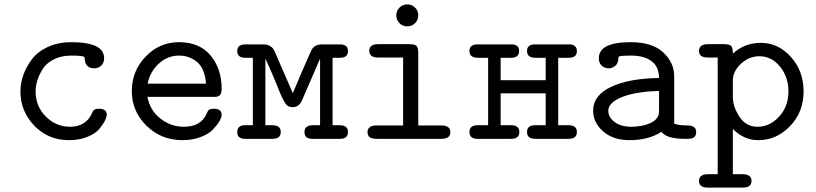

<svg xmlns="http://www.w3.org/2000/svg" viewBox="-20 -632 3715 874"><path d="M73 -216Q73 -252 85.5 -288.5Q98 -325 124 -360.5Q150 -396 197 -418Q244 -440 305 -440Q454 -440 454 -367Q454 -346 441 -333.5Q428 -321 409 -321Q366 -321 365 -370Q365 -379 305 -379Q258 -379 223.5 -361Q189 -343 172.5 -315Q156 -287 149 -262.5Q142 -238 142 -216Q142 -148 188.5 -101.5Q235 -55 299 -55Q370 -55 398 -115Q403 -129 410 -133Q417 -137 431 -137Q466 -137 466 -109Q466 -100 458 -83.5Q450 -67 432.5 -45.5Q415 -24 378 -9Q341 6 293 6Q200 6 136.5 -59.5Q73 -125 73 -216Z M795 -440Q888 -440 938.5 -379.5Q989 -319 989 -228Q989 -215 986 -207Q983 -199 976.5 -195.5Q970 -192 964.5 -191.5Q959 -191 949 -191H651Q663 -129 710.5 -92Q758 -55 817 -55Q895 -55 921 -115Q926 -129 933 -133Q940 -137 954 -137Q989 -137 989 -109Q989 -98 979 -80.5Q969 -63 949.5 -42.5Q930 -22 893 -8Q856 6 810 6Q714 6 647 -59.5Q580 -125 580 -217Q580 -309 643 -374.5Q706 -440 795 -440ZM652 -251H918Q912 -321 877 -350Q842 -379 795 -379Q743 -379 703 -342.5Q663 -306 652 -251Z M1060 -30Q1060 -62 1095 -62H1131V-369H1096Q1060 -369 1060 -400Q1060 -430 1097 -430H1178Q1196 -430 1207.5 -423.5Q1219 -417 1223.5 -410Q1228 -403 1234 -389L1313 -208Q1317 -219 1356.5 -310.5Q1396 -402 1400 -408Q1414 -430 1446 -430H1527Q1564 -430 1564 -400Q1564 -369 1528 -369H1494V-62H1526Q1564 -62 1564 -31Q1564 0 1528 0H1401Q1366 0 1366 -31Q1366 -62 1405 -62H1437V-365L1356 -178Q1342 -144 1312 -144Q1299 -144 1290 -150Q1281 -156 1271 -174.5Q1261 -193 1253 -213.5Q1245 -234 1226.5 -278.5Q1208 -323 1188 -365V-62H1220Q1258 -62 1258 -31Q1258 0 1221 0H1096Q1060 0 1060 -30Z M1653 -30Q1653 -61 1694 -61H1815V-370H1702Q1661 -370 1661 -401Q1661 -431 1702 -431H1844Q1869 -431 1876.5 -422.5Q1884 -414 1884 -390V-61H1989Q2030 -61 2030 -30Q2030 0 1989 0H1694Q1653 0 1653 -30ZM1798.5 -526.5Q1784 -541 1784 -562Q1784 -583 1798.5 -597.5Q1813 -612 1834 -612Q1855 -612 1869.5 -597.5Q1884 -583 1884 -562Q1884 -541 1869.5 -526.5Q1855 -512 1834 -512Q1813 -512 1798.5 -526.5Z M2154 -62Q2154 -62 2202 -62V-369H2155Q2117 -369 2117 -400Q2117 -430 2154 -430H2308Q2343 -430 2343 -400Q2343 -369 2307 -369Q2307 -369 2259 -369V-267H2464V-369H2417Q2379 -369 2379 -400Q2379 -430 2416 -430H2570Q2606 -430 2606 -399Q2606 -369 2569 -369H2521V-62H2568Q2606 -62 2606 -31Q2606 0 2569 0H2416Q2379 0 2379 -31Q2379 -62 2416 -62H2464V-207H2259V-62H2306Q2344 -62 2344 -31Q2344 0 2307 0H2154Q2117 0 2117 -31Q2117 -62 2154 -62Z M2680 -128Q2680 -198 2761.5 -236.5Q2843 -275 2980 -277Q2980 -328 2946 -353.5Q2912 -379 2852 -379Q2830 -379 2816 -378Q2801 -377 2798 -375Q2795 -373 2795 -367Q2794 -342 2780 -331.5Q2766 -321 2751 -321Q2732 -321 2719 -333Q2706 -345 2706 -367Q2706 -440 2851 -440Q2950 -440 2999.5 -393Q3049 -346 3049 -285V-69Q3070 -61 3109 -61Q3149 -61 3149 -31Q3149 -16 3141.5 -9Q3134 -2 3125.5 -1Q3117 0 3099 0Q3014 0 2991 -32Q2933 6 2845 6Q2771 6 2725.5 -34Q2680 -74 2680 -128ZM2749 -128Q2749 -98 2778 -76.5Q2807 -55 2852 -55Q2905 -55 2941 -72Q2959 -80 2968 -91.5Q2977 -103 2978.5 -111Q2980 -119 2980 -134V-218Q2873 -215 2811 -190Q2749 -165 2749 -128Z M3162 192Q3162 161 3203 161H3247V-370H3202Q3162 -370 3162 -400Q3162 -431 3203 -431H3276Q3302 -431 3309 -422Q3316 -413 3316 -388Q3370 -437 3443 -437Q3523 -437 3580.5 -372.5Q3638 -308 3638 -216Q3638 -122 3576.5 -58Q3515 6 3432 6Q3366 6 3316 -45V161H3360Q3401 161 3401 192Q3401 222 3361 222H3202Q3162 222 3162 192ZM3316 -191Q3316 -146 3346 -100.5Q3376 -55 3429 -55Q3484 -55 3526.5 -101Q3569 -147 3569 -216Q3569 -282 3530.5 -329Q3492 -376 3437 -376Q3390 -376 3353 -342Q3316 -308 3316 -264Z"/></svg>

Font: CMU Typewriter Text
Style: Regular
Weight: 500
Monospace: yes
Version: Version 0.7.0